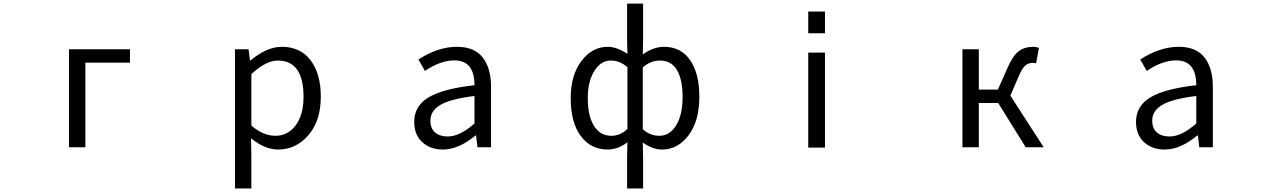

<svg xmlns="http://www.w3.org/2000/svg" viewBox="-20 -816 7040 1064"><path d="M362.3 0V-543H700.2V-468.8H453.1V0Z M1282.2 228.5V-543H1357.4L1365.2 -481.4H1368.2Q1460 -556.6 1541 -556.6Q1644.5 -556.6 1701.2 -481.9Q1757.8 -407.2 1757.8 -280.3Q1757.8 -146.5 1689 -66.9Q1620.1 12.7 1521.5 12.7Q1447.3 12.7 1371.1 -49.8L1373 44.9V228.5ZM1662.1 -279.3Q1662.1 -480.5 1519.5 -480.5Q1454.1 -480.5 1373 -405.3V-120.1Q1438.5 -63.5 1506.8 -63.5Q1575.2 -63.5 1618.7 -121.6Q1662.1 -179.7 1662.1 -279.3Z M2434.6 12.7Q2364.3 12.7 2319.8 -28.3Q2275.4 -69.3 2275.4 -140.6Q2275.4 -228.5 2355 -276.4Q2434.6 -324.2 2609.4 -343.8Q2609.4 -481.4 2498 -481.4Q2420.9 -481.4 2335 -422.9L2298.8 -486.3Q2407.2 -556.6 2512.7 -556.6Q2608.4 -556.6 2654.8 -497.6Q2701.2 -438.5 2701.2 -334V0H2626L2618.2 -65.4H2615.2Q2521.5 12.7 2434.6 12.7ZM2460.9 -59.6Q2528.3 -59.6 2609.4 -131.8V-284.2Q2476.6 -267.6 2420.9 -234.9Q2365.2 -202.1 2365.2 -147.5Q2365.2 -103.5 2391.6 -81.5Q2418 -59.6 2460.9 -59.6Z M3455.1 228.5V53.7L3457 -27.3Q3403.3 12.7 3347.7 12.7Q3253.9 12.7 3198.2 -62.5Q3142.6 -137.7 3142.6 -271.5Q3142.6 -399.4 3202.1 -478Q3261.7 -556.6 3347.7 -556.6Q3398.4 -556.6 3457 -517.6L3455.1 -596.7V-795.9H3543.9V-596.7L3542 -514.6Q3602.5 -556.6 3659.2 -556.6Q3753.9 -556.6 3804.7 -482.4Q3855.5 -408.2 3855.5 -280.3Q3855.5 -145.5 3795.9 -66.4Q3736.3 12.7 3649.4 12.7Q3595.7 12.7 3542 -26.4L3543.9 53.7V228.5ZM3368.2 -63.5Q3418 -63.5 3457 -101.6V-443.4Q3416 -480.5 3364.3 -480.5Q3309.6 -480.5 3273.4 -422.4Q3237.3 -364.3 3237.3 -272.5Q3237.3 -173.8 3271.5 -118.7Q3305.7 -63.5 3368.2 -63.5ZM3633.8 -63.5Q3691.4 -63.5 3727.1 -121.6Q3762.7 -179.7 3762.7 -279.3Q3762.7 -374 3731.9 -427.2Q3701.2 -480.5 3636.7 -480.5Q3585.9 -480.5 3542 -442.4V-99.6Q3583 -63.5 3633.8 -63.5Z M4459 -631.8V-752H4551.8V-631.8ZM4459 2V-524.4H4551.8V2Z M5579.1 -286.1 5763.7 0H5664.1L5511.7 -245.1H5404.3V0H5313.5V-543H5404.3V-319.3H5509.8L5563.5 -440.4Q5592.8 -507.8 5625.5 -532.2Q5658.2 -556.6 5706.1 -556.6Q5721.7 -556.6 5737.3 -550.8L5721.7 -464.8Q5712.9 -467.8 5704.1 -467.8Q5679.7 -467.8 5662.1 -453.1Q5644.5 -438.5 5625 -392.6Z M6434.6 12.7Q6364.3 12.7 6319.8 -28.3Q6275.4 -69.3 6275.4 -140.6Q6275.4 -228.5 6355 -276.4Q6434.6 -324.2 6609.4 -343.8Q6609.4 -481.4 6498 -481.4Q6420.9 -481.4 6335 -422.9L6298.8 -486.3Q6407.2 -556.6 6512.7 -556.6Q6608.4 -556.6 6654.8 -497.6Q6701.2 -438.5 6701.2 -334V0H6626L6618.2 -65.4H6615.2Q6521.5 12.7 6434.6 12.7ZM6460.9 -59.6Q6528.3 -59.6 6609.4 -131.8V-284.2Q6476.6 -267.6 6420.9 -234.9Q6365.2 -202.1 6365.2 -147.5Q6365.2 -103.5 6391.6 -81.5Q6418 -59.6 6460.9 -59.6Z"/></svg>

Font: Gen Shin Gothic Monospace Regular
Style: Regular
Weight: 400
Designer: [Source Han Sans]
Ryoko NISHIZUKA  (kana & ideographs); Paul D. Hunt (Latin, Greek & Cyrillic); Wenlong ZHANG  (bopomofo
Version: Version 1.002.20150607